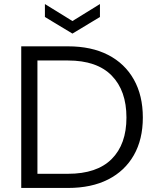

<svg xmlns="http://www.w3.org/2000/svg" viewBox="-20 -929 769 949"><path d="M474 -909V-845L338 -763L202 -845V-909L338 -825ZM316 -700Q432 -700 514.5 -657.5Q597 -615 641.5 -536Q686 -457 686 -348Q686 -240 641.5 -162Q597 -84 514.5 -42Q432 0 316 0H85V-700ZM316 -70Q459 -70 532 -143Q605 -216 605 -348Q605 -481 532 -555.5Q459 -630 316 -630H165V-70Z"/></svg>

Font: Albert Sans
Style: Regular
Weight: 400
Designer: Andreas Rasmussen
Foundry: a.Foundry
Version: Version 1.025